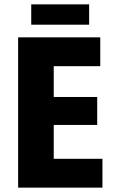

<svg xmlns="http://www.w3.org/2000/svg" viewBox="-20 -859 524 879"><path d="M63 0H449V-132H226V-287H425V-415H226V-556H439V-688H63ZM123 -746H388V-839H123Z"/></svg>

Font: Secuela Black
Style: Regular
Weight: 900
Designer: Fernando Haro
Foundry: deFharo
Version: Version 1.704